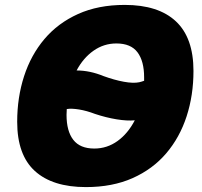

<svg xmlns="http://www.w3.org/2000/svg" viewBox="-20 -746 823 782"><path d="M330 16Q194 16 122 -49.5Q50 -115 50 -250Q50 -349 78 -435.5Q106 -522 161 -587Q216 -652 298 -689Q380 -726 488 -726Q625 -726 696.5 -659Q768 -592 768 -457Q768 -358 740 -272Q712 -186 657 -121.5Q602 -57 520 -20.5Q438 16 330 16ZM402 -436Q446 -420 484.5 -413Q523 -406 547 -411Q556 -413 567 -417Q567 -424 567 -431Q567 -497 540 -533Q513 -569 454 -569Q403 -569 361 -539.5Q319 -510 292 -459Q346 -459 402 -436ZM364 -141Q416 -141 458.5 -171.5Q501 -202 529 -256Q498 -253 455 -260Q412 -267 367 -282Q333 -295 302.5 -300Q272 -305 253 -302H252Q251 -290 251 -278Q251 -212 278.5 -176.5Q306 -141 364 -141Z"/></svg>

Font: Geist Black
Style: Italic
Weight: 900
Italic angle: -12°
Designer: Basement.studio, Andrés Briganti, Mateo Zaragoza
Foundry: Basement.studio, Vercel, Andrés Briganti, Guido Ferreyra, Mateo Zaragoza
Version: Version 1.500; ttfautohint (v1.8.4.7-5d5b)